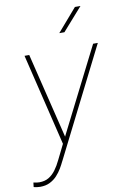

<svg xmlns="http://www.w3.org/2000/svg" viewBox="-124 -809 703 1081"><g transform="rotate(-10 227.5 -268.5)"><path d="M415.5 -750 300.8 -620.1H271.5L383.8 -750ZM448.7 -528.3H475.6L165.5 87.9Q164.1 90.8 162.1 94.2Q153.8 111.8 141.8 132.1Q129.9 152.3 112.8 170.9Q95.7 189.5 72 201.4Q48.3 213.4 15.6 213.4Q7.8 213.4 -3.7 211.9Q-15.1 210.4 -21 208L-18.1 183.1Q-10.3 185.1 0.2 186.3Q10.7 187.5 15.6 187.5Q46.9 187.5 69.3 174.1Q91.8 160.6 109.1 137.2Q126.5 113.8 141.1 83L183.6 -2.9L56.6 -528.3H83.5L202.6 -40.5L207.5 -50.8Z"/></g></svg>

Font: Robert Sans Thin
Style: Italic
Weight: 100
Italic angle: -8°
Designer: Christian Robertson (extended by Adam Twardoch)
Foundry: Google
Version: Version 12.135;April 2, 2019;FontCreator 11.5.0.2425 64-bit;